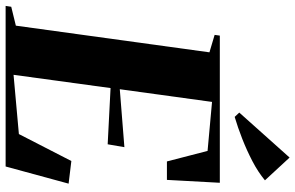

<svg xmlns="http://www.w3.org/2000/svg" viewBox="-220 -826 1025 666"><g transform="rotate(90 292.0 -492.5)"><path d="M-21 0 -18 -19.5 47.5 -35.5 140 -707 79.5 -725 82 -743H592.5L582.5 -559.5H518.5L482 -700.5L312 -716L268 -396L469 -412L459 -354L264 -364L218 -27.5L423.5 -46L517 -228L595.5 -218.5L536 0ZM364 -794.5 349 -810.5 505 -985 584 -899.5Q555 -875.5 517.5 -856Q480 -836.5 440.5 -821Q401 -805.5 364 -794.5Z"/></g></svg>

Font: Merriweather 144pt ExtraBold
Style: Italic
Weight: 800
Italic angle: -7.8°
Version: Version 2.101